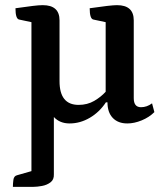

<svg xmlns="http://www.w3.org/2000/svg" viewBox="-20 -467 644 745"><path d="M30 258Q30 245 32 230.5Q34 216 46 213L102 197V-381L55 -391Q40 -393 40 -435Q83 -441 107 -444Q131 -447 146 -447Q211 -447 211 -388V-152Q211 -60 285 -60Q319 -60 345.5 -75.5Q372 -91 390 -111V-381L343 -391Q328 -393 328 -435Q410 -447 434 -447Q499 -447 499 -388V-86Q499 -51 527 -51Q550 -51 570 -66L579 -32Q559 -12 530 0Q501 12 474 12Q438 12 417.5 -9.5Q397 -31 397 -70H391Q366 -32 328.5 -10Q291 12 250 12Q212 12 189 -13V209Q190 230 176 240.5Q162 251 143 254.5Q124 258 110 258Z"/></svg>

Font: Petrona SemiBold
Style: Regular
Weight: 600
Designer: Ringo R. Seeber
Foundry: Ringo R. Seeber
Version: Version 2.001; ttfautohint (v1.8.3)